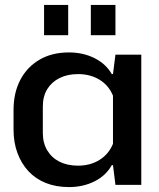

<svg xmlns="http://www.w3.org/2000/svg" viewBox="-20 -751 647 780"><path d="M260 9Q208 9 166.5 -7.5Q125 -24 96 -55Q67 -86 51 -129Q35 -172 35 -224V-304Q35 -374 62.5 -426.5Q90 -479 140.5 -508.5Q191 -538 260 -538Q318 -538 364.5 -514.5Q411 -491 434 -450H439L449 -529H554V0H449L439 -80H434Q411 -38 364.5 -14.5Q318 9 260 9ZM297 -78Q347 -78 384.5 -101.5Q422 -125 439 -167V-362Q422 -404 384.5 -427Q347 -450 297 -450Q254 -450 222 -434Q190 -418 172 -389Q154 -360 154 -318V-211Q154 -170 172 -140Q190 -110 222 -94Q254 -78 297 -78ZM159 -608V-731H257V-608ZM349 -608V-731H449V-608Z"/></svg>

Font: Hubot Sans Condensed ExtraLight Medium
Style: Regular
Weight: 500
Version: Version 2.000